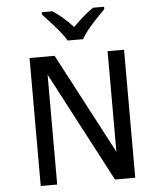

<svg xmlns="http://www.w3.org/2000/svg" viewBox="-60 -960 809 1010"><g transform="rotate(-5 344.5 -455.0)"><path d="M612.8 0H505.9L200.7 -580.1V0H113.8V-675.8H246.1L525.9 -145V-675.8H612.8ZM402.8 -750H321.8Q310.5 -770 285.6 -800.8Q260.7 -831.5 198.7 -897.9V-910.2H254.9Q310.5 -874 361.8 -817.9Q425.3 -881.3 469.7 -910.2H527.8V-897.9L495.6 -864.7Q425.3 -792.5 402.8 -750Z"/></g></svg>

Font: Cadman
Style: Regular
Weight: 400
Designer: Paul James MIller
Foundry: High-Logic / Made with FontCreator
Version: Version 2.114;March 28, 2021;FontCreator 13.0.0.2683 64-bit